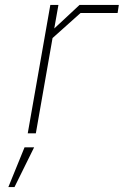

<svg xmlns="http://www.w3.org/2000/svg" viewBox="-20 -543 504 782"><path d="M93 0 185 -523H218L201 -427L304 -523H464L459 -490H308L194 -388L126 0ZM14 219 80 57H119L39 219Z"/></svg>

Font: Tomorrow ExtraLight
Style: Italic
Weight: 275
Italic angle: -10°
Designer: Tony de Marco, Monica Rizzolli
Foundry: Just in Type
Version: Version 2.002